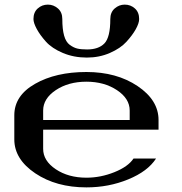

<svg xmlns="http://www.w3.org/2000/svg" viewBox="-20 -812 790 832"><path d="M250 -729.5Q250 -685.5 257.8 -657.7Q265.6 -629.9 282.2 -617.7Q298.8 -605.5 314.9 -601.6Q331.1 -597.7 357.4 -597.7Q407.2 -597.7 432.6 -624Q458 -650.4 458 -729.5Q458 -758.8 477.1 -775.4Q496.1 -792 520.5 -792Q545.9 -792 564.5 -775.4Q583 -758.8 583 -729.5Q583 -711.9 568.4 -685.5Q553.7 -659.2 527.8 -630.9Q502 -602.5 456.1 -582.5Q410.2 -562.5 356.4 -562.5Q299.8 -562.5 252.4 -582.5Q205.1 -602.5 179.2 -631.3Q153.3 -660.2 139.2 -686.5Q125 -712.9 125 -729.5Q125 -758.8 143.6 -775.4Q162.1 -792 187.5 -792Q211.9 -792 231 -775.4Q250 -758.8 250 -729.5ZM667 -250H167V-167Q167 -115.2 221.7 -78.6Q276.4 -42 354.5 -42Q416 -42 475.6 -65.9Q535.2 -89.8 558.6 -125H656.2Q620.1 -69.3 535.6 -34.7Q451.2 0 354.5 0Q223.6 0 132.8 -61Q42 -122.1 42 -208V-312.5Q42 -397.5 131.8 -448.7Q221.7 -500 354.5 -500Q485.4 -500 576.2 -439Q667 -377.9 667 -292ZM167 -292H542V-333Q542 -384.8 486.8 -421.4Q431.6 -458 354.5 -458Q276.4 -458 221.7 -421.4Q167 -384.8 167 -333Z"/></svg>

Font: okolaks
Style: Bold
Weight: 600
Width: 8
Version: Version 000.6.0